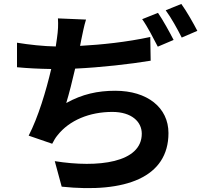

<svg xmlns="http://www.w3.org/2000/svg" viewBox="-20 -885 1040 971"><path d="M779 -820 699 -788C727 -749 757 -689 778 -649L858 -683C839 -720 804 -784 779 -820ZM897 -865 818 -833C846 -795 878 -737 899 -695L978 -729C960 -764 924 -828 897 -865ZM66 -669V-545C117 -540 176 -537 239 -536C213 -425 173 -292 125 -199L244 -158C253 -175 260 -188 271 -201C331 -277 433 -319 548 -319C646 -319 697 -269 697 -209C697 -62 476 -35 257 -70L292 59C615 93 832 12 832 -212C832 -341 725 -426 563 -426C474 -426 396 -409 315 -364C330 -413 346 -477 360 -538C490 -544 639 -561 742 -578L740 -698C620 -672 494 -659 385 -653L391 -684C398 -716 404 -751 415 -786L273 -792C275 -759 274 -733 268 -691L262 -650C201 -651 126 -659 66 -669Z"/></svg>

Font: Noto Sans Mono CJK TC
Style: Bold
Weight: 700
Designer: Ryoko NISHIZUKA 西塚涼子 (kana, bopomofo & ideographs); Paul D. Hunt (Latin, Greek & Cyrillic); Sandoll Communications 산돌커뮤니
Foundry: Adobe
Version: Version 2.004;hotconv 1.0.118;makeotfexe 2.5.65603